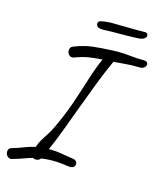

<svg xmlns="http://www.w3.org/2000/svg" viewBox="-150 -769 723 865"><g transform="rotate(15 212.0 -336.5)"><path d="M-11 17Q-25 21 -33.5 12Q-42 3 -42 -8Q-42 -26 -25 -30Q3 -38 25 -47Q47 -56 77 -63Q85 -86 94 -100Q104 -117 115.5 -134Q127 -151 137 -173Q169 -241 190 -302.5Q211 -364 228 -419Q245 -474 266 -521Q231 -519 203 -514.5Q175 -510 141 -497Q135 -495 131 -495Q121 -495 114.5 -503Q108 -511 108 -521Q108 -528 111.5 -534Q115 -540 123 -543Q169 -561 208 -565.5Q247 -570 294 -572Q301 -572 307 -572.5Q313 -573 319 -573Q354 -573 382.5 -569.5Q411 -566 446 -566Q457 -566 461.5 -561.5Q466 -557 466 -552Q466 -545 459 -537.5Q452 -530 438 -530Q398 -531 373 -528.5Q348 -526 316 -524Q292 -472 268.5 -411Q245 -350 222 -288Q199 -226 178 -169.5Q157 -113 137 -69Q168 -69 195.5 -64Q223 -59 252 -55Q263 -54 268 -48Q273 -42 273 -35Q273 -27 266 -21Q259 -15 246 -16Q224 -19 205.5 -21Q187 -23 167 -23Q155 -23 141.5 -22Q128 -21 114 -19Q106 -8 92 -8Q83 -8 78 -12Q57 -6 37.5 1.5Q18 9 -11 17ZM249 -652Q218 -650 209.5 -656Q201 -662 201 -671Q201 -682 211.5 -685Q222 -688 242 -690Q247 -691 255 -691Q263 -691 273 -691Q304 -691 347 -690Q390 -689 419 -690Q433 -690 433 -676Q433 -670 425.5 -663.5Q418 -657 398 -655Q379 -654 357 -653.5Q335 -653 315 -653Q294 -653 276.5 -653Q259 -653 249 -652Z"/></g></svg>

Font: Grape Nuts
Style: Regular
Weight: 400
Designer: Robert E. Leuschke
Foundry: Robert E. Leuschke
Version: Version 1.010; ttfautohint (v1.8.3)